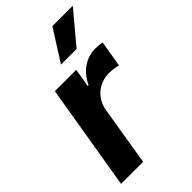

<svg xmlns="http://www.w3.org/2000/svg" viewBox="-235 -854 932 932"><g transform="rotate(-45 230.5 -388.5)"><path d="M218 -615.8H325.3L460.6 -777.3H320.7ZM14.9 0H166.2L217 -308.6C229 -375.7 285.5 -421.9 351.6 -421.9C373.2 -421.9 401.3 -418.3 414.4 -413.7L437.1 -548.3C424 -551.5 405.9 -553.3 390.6 -553.3C329.5 -553.3 273.4 -517.8 242.2 -450.3H236.5L252.5 -545.5H105.8Z"/></g></svg>

Font: TID UI
Style: Bold Italic
Weight: 700
Italic angle: -9.39999°
Designer: The TID Project Authors
Foundry: Bakken & Bæck
Version: Version 1.001;hotconv 1.0.109;makeotfexe 2.5.65596